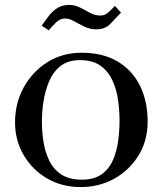

<svg xmlns="http://www.w3.org/2000/svg" viewBox="-20 -756 660 779"><path d="M465 -266Q465 -307 459 -350Q453 -393 436 -430Q419 -467 387.5 -489.5Q356 -512 304 -512Q256 -512 225.5 -488Q195 -464 179 -425.5Q163 -387 156.5 -344.5Q150 -302 150 -264Q150 -222 156.5 -180.5Q163 -139 180 -104Q197 -69 229 -48Q261 -27 312 -27Q362 -27 392.5 -49Q423 -71 438.5 -107Q454 -143 459.5 -185Q465 -227 465 -266ZM579 -262Q579 -186 542.5 -126Q506 -66 444.5 -31.5Q383 3 307 3Q232 3 172 -31.5Q112 -66 76.5 -126Q41 -186 41 -260Q41 -337 76 -401Q111 -465 172 -503.5Q233 -542 311 -542Q397 -542 456.5 -507Q516 -472 547.5 -409Q579 -346 579 -262ZM471 -705Q449 -682 428 -659.5Q407 -637 370 -637Q345 -637 322.5 -648Q300 -659 280.5 -670Q261 -681 243 -681Q224 -681 206.5 -664Q189 -647 178 -633L149 -652Q163 -672 178 -691.5Q193 -711 213 -723.5Q233 -736 260 -736Q284 -736 304.5 -725.5Q325 -715 345 -704Q365 -693 387 -693Q406 -693 420 -706Q434 -719 446 -732Z"/></svg>

Font: Kaisei Tokumin Medium
Style: Regular
Weight: 500
Designer: Font-Kai,
Foundry: KAZUO KANAI
Version: Version 5.003